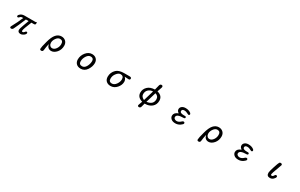

<svg xmlns="http://www.w3.org/2000/svg" viewBox="365 -2929 8270 5285"><g transform="rotate(30 4500.0 -286.5)"><path d="M215.8 -10.7Q215.8 -25.4 241.2 -69.3Q329.1 -226.6 399.4 -399.4Q359.4 -399.4 339.8 -394.5Q321.3 -388.7 299.8 -364.3Q277.3 -338.9 262.7 -338.9Q228.5 -338.9 228.5 -369.1Q228.5 -400.4 275.4 -435.5Q321.3 -471.7 397.5 -472.7H740.2Q770.5 -472.7 786.1 -487.3Q786.1 -472.7 786.1 -439.5Q786.1 -399.4 735.4 -399.4H658.2Q548.8 -136.7 548.8 -85Q548.8 -54.7 575.2 -54.7Q602.5 -54.7 627 -86.9Q649.4 -118.2 666 -118.2Q700.2 -118.2 700.2 -87.9Q700.2 -52.7 650.4 -15.6Q599.6 21.5 551.8 21.5Q459 21.5 459 -63.5Q459 -94.7 507.8 -229.5L570.3 -399.4H483.4L390.6 -180.7L327.1 -43.9Q303.7 21.5 255.9 21.5Q215.8 21.5 215.8 -10.7Z M1230.5 94.7Q1230.5 42 1280.3 -140.6Q1329.1 -327.1 1400.4 -406.2Q1472.7 -487.3 1571.3 -487.3Q1651.4 -487.3 1705.1 -436.5Q1758.8 -385.7 1758.8 -297.9Q1758.8 -174.8 1683.6 -85Q1605.5 4.9 1515.6 4.9Q1397.5 4.9 1367.2 -127.9Q1338.9 2.9 1334 69.3Q1330.1 134.8 1277.3 134.8Q1230.5 134.8 1230.5 94.7ZM1617.2 -144.5Q1666 -213.9 1666 -295.9Q1666 -408.2 1567.4 -408.2Q1502 -408.2 1451.2 -336.9Q1399.4 -267.6 1399.4 -191.4Q1399.4 -141.6 1428.7 -108.4Q1457 -74.2 1502 -74.2Q1566.4 -74.2 1617.2 -144.5Z M2318.4 -32.2Q2269.5 -84 2269.5 -165Q2269.5 -287.1 2350.6 -387.7Q2432.6 -487.3 2541 -487.3Q2627 -487.3 2677.7 -437.5Q2728.5 -386.7 2728.5 -307.6Q2728.5 -195.3 2657.2 -87.9Q2584 21.5 2461.9 21.5Q2369.1 21.5 2318.4 -32.2ZM2587.9 -142.6Q2634.8 -227.5 2634.8 -317.4Q2634.8 -410.2 2541 -410.2Q2468.8 -410.2 2416 -328.1Q2363.3 -248 2363.3 -160.2Q2363.3 -56.6 2461.9 -56.6Q2541 -56.6 2587.9 -142.6Z M3271.5 -28.3Q3219.7 -78.1 3219.7 -166Q3219.7 -300.8 3319.3 -397.5Q3396.5 -471.7 3565.4 -472.7H3736.3Q3798.8 -472.7 3798.8 -431.6Q3798.8 -387.7 3752.9 -387.7L3626 -395.5Q3686.5 -339.8 3686.5 -265.6Q3686.5 -162.1 3606.4 -70.3Q3525.4 22.5 3411.1 22.5Q3324.2 22.5 3271.5 -28.3ZM3541 -131.8Q3596.7 -210 3596.7 -290Q3596.7 -399.4 3495.1 -399.4Q3432.6 -399.4 3374 -325.2Q3313.5 -252.9 3313.5 -159.2Q3313.5 -54.7 3409.2 -54.7Q3485.4 -54.7 3541 -131.8Z M4339.8 95.7Q4339.8 86.9 4356.4 44.9Q4373 3.9 4386.7 -39.1Q4215.8 -86.9 4215.8 -236.3Q4215.8 -345.7 4296.9 -423.8Q4376 -501 4524.4 -505.9L4555.7 -631.8Q4569.3 -708 4616.2 -708Q4662.1 -708 4662.1 -667L4659.2 -646.5L4609.4 -497.1Q4784.2 -454.1 4784.2 -296.9Q4784.2 -173.8 4698.2 -100.6Q4611.3 -28.3 4486.3 -28.3H4470.7L4455.1 30.3L4444.3 72.3Q4431.6 134.8 4383.8 134.8Q4339.8 134.8 4339.8 95.7ZM4504.9 -433.6Q4420.9 -431.6 4363.3 -379.9Q4304.7 -327.1 4304.7 -236.3Q4304.7 -150.4 4407.2 -104.5Q4476.6 -327.1 4504.9 -433.6ZM4693.4 -290Q4693.4 -394.5 4586.9 -423.8L4489.3 -95.7Q4693.4 -120.1 4693.4 -290Z M5335.9 -20.5Q5288.1 -62.5 5288.1 -119.1Q5288.1 -214.8 5410.2 -261.7L5418.9 -264.6Q5353.5 -303.7 5353.5 -364.3Q5353.5 -417 5398.4 -453.1Q5441.4 -487.3 5514.6 -487.3Q5615.2 -487.3 5681.6 -435.5Q5703.1 -416 5703.1 -400.4Q5703.1 -364.3 5664.1 -364.3Q5654.3 -364.3 5611.3 -387.7Q5569.3 -413.1 5520.5 -413.1Q5440.4 -413.1 5440.4 -354.5Q5440.4 -290 5565.4 -290H5605.5Q5641.6 -290 5641.6 -256.8Q5641.6 -223.6 5592.8 -223.6Q5377 -223.6 5377 -123Q5377 -91.8 5406.2 -72.3Q5435.5 -51.8 5471.7 -51.8Q5538.1 -51.8 5605.5 -116.2Q5627.9 -137.7 5646.5 -137.7Q5687.5 -137.7 5687.5 -99.6Q5687.5 -70.3 5621.1 -24.4Q5552.7 21.5 5471.7 21.5Q5383.8 21.5 5335.9 -20.5Z M6230.5 94.7Q6230.5 42 6280.3 -140.6Q6329.1 -327.1 6400.4 -406.2Q6472.7 -487.3 6571.3 -487.3Q6651.4 -487.3 6705.1 -436.5Q6758.8 -385.7 6758.8 -297.9Q6758.8 -174.8 6683.6 -85Q6605.5 4.9 6515.6 4.9Q6397.5 4.9 6367.2 -127.9Q6338.9 2.9 6334 69.3Q6330.1 134.8 6277.3 134.8Q6230.5 134.8 6230.5 94.7ZM6617.2 -144.5Q6666 -213.9 6666 -295.9Q6666 -408.2 6567.4 -408.2Q6502 -408.2 6451.2 -336.9Q6399.4 -267.6 6399.4 -191.4Q6399.4 -141.6 6428.7 -108.4Q6457 -74.2 6502 -74.2Q6566.4 -74.2 6617.2 -144.5Z M7335.9 -20.5Q7288.1 -62.5 7288.1 -119.1Q7288.1 -214.8 7410.2 -261.7L7418.9 -264.6Q7353.5 -303.7 7353.5 -364.3Q7353.5 -417 7398.4 -453.1Q7441.4 -487.3 7514.6 -487.3Q7615.2 -487.3 7681.6 -435.5Q7703.1 -416 7703.1 -400.4Q7703.1 -364.3 7664.1 -364.3Q7654.3 -364.3 7611.3 -387.7Q7569.3 -413.1 7520.5 -413.1Q7440.4 -413.1 7440.4 -354.5Q7440.4 -290 7565.4 -290H7605.5Q7641.6 -290 7641.6 -256.8Q7641.6 -223.6 7592.8 -223.6Q7377 -223.6 7377 -123Q7377 -91.8 7406.2 -72.3Q7435.5 -51.8 7471.7 -51.8Q7538.1 -51.8 7605.5 -116.2Q7627.9 -137.7 7646.5 -137.7Q7687.5 -137.7 7687.5 -99.6Q7687.5 -70.3 7621.1 -24.4Q7552.7 21.5 7471.7 21.5Q7383.8 21.5 7335.9 -20.5Z M8374 -85Q8374 -128.9 8424.8 -285.2Q8475.6 -443.4 8495.1 -470.7Q8508.8 -487.3 8531.2 -487.3Q8583 -487.3 8583 -446.3Q8583 -438.5 8543.9 -335Q8510.7 -250 8483.4 -169.9Q8461.9 -103.5 8461.9 -88.9Q8461.9 -56.6 8494.1 -56.6Q8529.3 -56.6 8559.6 -114.3Q8569.3 -133.8 8594.7 -133.8Q8630.9 -133.8 8630.9 -100.6Q8630.9 -66.4 8585 -22.5Q8540 21.5 8478.5 21.5Q8374 21.5 8374 -85Z"/></g></svg>

Font: YuPearl-Regular
Style: Regular
Weight: 400
Designer: Max Yao
Foundry: Max-Everyday
Version: Version 1.011; ttfautohint (v1.8.3)